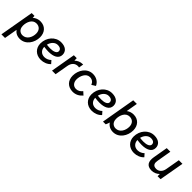

<svg xmlns="http://www.w3.org/2000/svg" viewBox="278 -2156 3793 3793"><g transform="rotate(45 2174.0 -260.0)"><path d="M-8 200H93L141 -74C177 -23 236 8 311 8C474 8 574 -147 574 -300C574 -436 489 -528 357 -528C294 -528 241 -506 199 -468C199 -488 198 -508 196 -520H118ZM297 -80C253 -80 171 -106 171 -224C171 -323 220 -443 330 -443C415 -443 468 -387 468 -295C468 -195 412 -80 297 -80Z M895 7C976 7 1053 -24 1103 -79L1049 -140C1016 -106 964 -81 909 -81C823 -81 767 -139 765 -224C808 -218 851 -214 893 -214C1027 -214 1133 -259 1133 -370C1133 -461 1066 -525 939 -525C780 -525 663 -384 663 -219C663 -87 757 7 895 7ZM772 -291C793 -378 855 -440 928 -440C1000 -440 1031 -409 1031 -364C1031 -313 965 -284 872 -284C839 -284 805 -287 772 -291Z M1206 0H1306L1355 -281C1371 -373 1428 -428 1511 -426C1521 -426 1531 -424 1539 -421L1556 -520H1545C1480 -520 1424 -495 1379 -452C1380 -475 1379 -499 1377 -520H1296Z M1789 8C1869 8 1938 -26 1994 -91L1929 -150C1897 -109 1855 -78 1797 -78C1719 -78 1670 -136 1670 -222C1670 -314 1721 -440 1825 -440C1891 -440 1934 -404 1954 -350L2034 -400C1997 -483 1918 -527 1825 -527C1664 -527 1564 -374 1564 -220C1564 -82 1652 8 1789 8Z M2319 7C2400 7 2477 -24 2527 -79L2473 -140C2440 -106 2388 -81 2333 -81C2247 -81 2191 -139 2189 -224C2232 -218 2275 -214 2317 -214C2451 -214 2557 -259 2557 -370C2557 -461 2490 -525 2363 -525C2204 -525 2087 -384 2087 -219C2087 -87 2181 7 2319 7ZM2196 -291C2217 -378 2279 -440 2352 -440C2424 -440 2455 -409 2455 -364C2455 -313 2389 -284 2296 -284C2263 -284 2229 -287 2196 -291Z M2630 0H2706C2714 -15 2728 -51 2738 -83C2773 -27 2835 8 2914 8C3077 8 3177 -147 3177 -300C3177 -436 3092 -528 2960 -528C2904 -528 2854 -510 2815 -479L2856 -720H2755ZM2900 -80C2856 -80 2774 -106 2774 -224C2774 -323 2823 -443 2933 -443C3018 -443 3071 -387 3071 -295C3071 -195 3015 -80 2900 -80Z M3498 7C3579 7 3656 -24 3706 -79L3652 -140C3619 -106 3567 -81 3512 -81C3426 -81 3370 -139 3368 -224C3411 -218 3454 -214 3496 -214C3630 -214 3736 -259 3736 -370C3736 -461 3669 -525 3542 -525C3383 -525 3266 -384 3266 -219C3266 -87 3360 7 3498 7ZM3375 -291C3396 -378 3458 -440 3531 -440C3603 -440 3634 -409 3634 -364C3634 -313 3568 -284 3475 -284C3442 -284 3408 -287 3375 -291Z M3991 7C4053 7 4110 -17 4156 -62C4154 -41 4154 -13 4155 0H4238L4330 -520H4229L4176 -220C4161 -134 4104 -82 4033 -82C3935 -82 3928 -149 3940 -216L3992 -520H3891L3838 -213C3815 -81 3855 7 3991 7Z"/></g></svg>

Font: Fixel Text 20240404 Medium
Style: Italic
Weight: 500
Width: 4
Italic angle: -10°
Designer: AlfaBravo + MacPaw
Foundry: Kyrylo Tkachov, Marchela Mozhyna, Serhii Makarenko, Maria Weinstein, Zakhar Kryvoshyya
Version: Version 1.211;Glyphs 3.2 (3225)